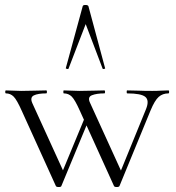

<svg xmlns="http://www.w3.org/2000/svg" viewBox="-20 -750 707 773"><path d="M439 -1 302 -303Q282 -348 269 -361Q256 -374 237 -374Q235 -374 235 -380Q235 -386 237 -386Q252 -386 268.5 -385Q285 -384 299 -384Q332 -384 356 -385Q380 -386 400 -386Q403 -386 403 -380Q403 -374 400 -374Q369 -374 350 -366.5Q331 -359 343 -335L473 -50L450 -22L568 -311Q582 -346 565 -360Q548 -374 492 -374Q490 -374 490 -380Q490 -386 492 -386Q516 -386 537.5 -385Q559 -384 593 -384Q614 -384 627 -385Q640 -386 658 -386Q661 -386 661 -380Q661 -374 658 -374Q635 -374 619 -360Q603 -346 586 -305L461 -1Q459 3 450 3Q441 3 439 -1ZM205 -1 68 -303Q48 -348 35 -361Q22 -374 4 -374Q1 -374 1 -380Q1 -386 4 -386Q18 -386 34.5 -385Q51 -384 65 -384Q96 -384 120 -385Q144 -386 166 -386Q169 -386 169 -380Q169 -374 166 -374Q133 -374 116.5 -366Q100 -358 110 -335L240 -50L216 -22L325 -285L339 -271L227 -1Q226 3 216.5 3Q207 3 205 -1ZM403 -476Q405 -474 399.5 -472.5Q394 -471 393 -474L325 -653L256 -474Q255 -471 249.5 -472.5Q244 -474 245 -476L313 -725Q314 -730 324 -730Q334 -730 336 -725Z"/></svg>

Font: Cormorant Garamond Light
Style: Regular
Weight: 300
Designer: Christian Thalmann (Catharsis Fonts)
Foundry: Catharsis Fonts
Version: Version 4.001